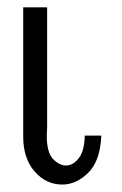

<svg xmlns="http://www.w3.org/2000/svg" viewBox="-20 -493 332 521"><path d="M43 -122.1V-473.1H106.9L107.9 -472.2V-145Q107.9 -142.1 107.4 -135Q106.9 -127.9 106.9 -125Q106.9 -79.1 124 -61.5Q141.1 -43.9 159.2 -43.9Q178.2 -43.9 193.6 -63.5Q209 -83 210 -125H254.9Q252 -56.2 219.5 -24.2Q187 7.8 148.9 7.8Q105 7.8 74 -27.6Q43 -63 43 -122.1Z"/></svg>

Font: CMU Bright
Style: Roman
Weight: 500
Version: Version 0.7.0